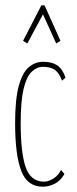

<svg xmlns="http://www.w3.org/2000/svg" viewBox="-20 -693 290 724"><path d="M141 11Q83 11 60 -49Q37 -109 37 -228Q37 -320 51 -370Q65 -420 89 -440Q113 -460 143 -460Q176 -460 196 -446.5Q216 -433 227 -400L214 -389Q203 -418 187 -429.5Q171 -441 142 -441Q119 -441 99.5 -422.5Q80 -404 69 -358Q58 -312 58 -228Q58 -120 76 -65Q94 -10 143 -8Q160 -7 180 -19Q200 -31 210 -52L223 -37Q209 -12 187 -0.5Q165 11 141 11ZM83 -529 67 -539 136 -673H148L208 -539L192 -529L142 -639Z"/></svg>

Font: Inconsolata UltraCondensed ExtraLight
Style: Regular
Weight: 200
Width: 1
Monospace: yes
Designer: Raph Levien, Cyreal, Brenton Simpson
Foundry: Raph Levien, Cyreal, Google
Version: Version 3.100; ttfautohint (v1.8.4.7-5d5b)